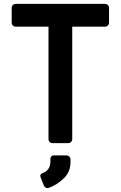

<svg xmlns="http://www.w3.org/2000/svg" viewBox="-20 -735 621 986"><path d="M229 -21V-598H61Q52 -598 46 -604Q40 -610 40 -619V-694Q40 -703 46 -709Q52 -715 61 -715H519Q528 -715 534 -709Q540 -703 540 -694V-619Q540 -610 534 -604Q528 -598 519 -598H351V-21Q351 -12 345 -6Q339 0 330 0H250Q241 0 235 -6Q229 -12 229 -21ZM205 217 188 174Q187 172 187 168Q187 159 198 154Q215 149 227 134Q239 119 239 93V80Q239 73 243.5 68Q248 63 255 63H320Q330 63 336 69Q342 75 342 84V98Q342 148 307 181.5Q272 215 230 230Q228 231 225 231Q218 231 212.5 227Q207 223 205 217Z"/></svg>

Font: Miriam Libre
Style: Bold
Weight: 700
Designer: Michal Sahar
Foundry: Hagilda
Version: Version 1.001